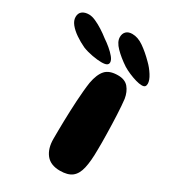

<svg xmlns="http://www.w3.org/2000/svg" viewBox="-382 -932 927 1043"><g transform="rotate(30 81.0 -410.0)"><path d="M164 10Q105 10 76.2 -26Q47.5 -62 47.5 -122.5Q47.5 -145.5 47.8 -173.8Q48 -202 48.8 -233.2Q49.5 -264.5 50.8 -297.5Q52 -330.5 54 -363.5Q56 -396.5 58.8 -427Q61.5 -457.5 65.5 -484Q76 -541.5 100.8 -569.2Q125.5 -597 179.5 -597Q223.5 -597 245.5 -570.8Q267.5 -544.5 274 -504Q276 -486 278 -461.8Q280 -437.5 281.2 -409Q282.5 -380.5 283.5 -351Q284.5 -321.5 285 -292.8Q285.5 -264 285.8 -238.2Q286 -212.5 285.5 -193Q285.5 -120 275.2 -75.2Q265 -30.5 239 -10.2Q213 10 164 10ZM64 -613Q40.5 -613 6.2 -619.2Q-28 -625.5 -55.5 -636.5Q-87.5 -651.5 -116 -671Q-144.5 -690.5 -162 -712.2Q-179.5 -734 -179.5 -756.5Q-179.5 -780.5 -163.8 -792.5Q-148 -804.5 -122 -804.5Q-103.5 -804.5 -79.8 -794Q-56 -783.5 -31 -767.5Q-6 -751.5 16 -734Q36.5 -720.5 57.2 -703Q78 -685.5 92.5 -667.8Q107 -650 107 -635.5Q107 -624.5 97.5 -618.8Q88 -613 64 -613ZM317 -614Q301 -614 278.8 -620.5Q256.5 -627 233.2 -637Q210 -647 192 -658Q146 -688.5 114.8 -720.5Q83.5 -752.5 83.5 -782Q83.5 -804.5 96.8 -817.5Q110 -830.5 134.5 -830.5Q170 -830.5 206.5 -805Q243 -779.5 280 -742Q304.5 -718.5 323.2 -688.8Q342 -659 342 -637.5Q342 -626.5 336.8 -620.2Q331.5 -614 317 -614Z"/></g></svg>

Font: Gluten Thin
Style: Bold
Weight: 700
Version: Version 1.300